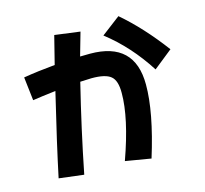

<svg xmlns="http://www.w3.org/2000/svg" viewBox="-122 -962 1244 1164"><g transform="rotate(-15 500.0 -380.0)"><path d="M970.7 -547.4 852.1 -452.6Q744.1 -621.1 599.6 -732.9L717.8 -822.8Q847.7 -711.9 970.7 -547.4ZM471.7 -792Q458 -746.1 430.2 -646.5Q463.9 -647.5 492.7 -647.5Q772 -647.5 772 -379.4Q772.5 -207 688.5 63L528.3 36.1Q617.2 -212.4 616.7 -368.2Q617.2 -446.3 583.5 -473.6Q549.8 -502 462.4 -501.5Q442.9 -501.5 391.6 -498.5Q323.2 -221.2 269 52.2L113.3 33.2Q154.8 -165 231.4 -483.4Q132.3 -471.7 86.9 -464.4L69.8 -611.8Q161.1 -627 268.1 -636.7L312.5 -813Z"/></g></svg>

Font: Droid Sans
Style: Regular
Weight: 400
Foundry: Ascender Corporation
Version: Version 1.00 build 114